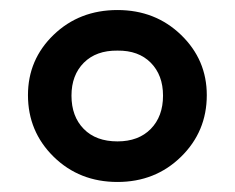

<svg xmlns="http://www.w3.org/2000/svg" viewBox="-20 -805 463 379"><path d="M211.9 -445.8Q136.7 -445.8 85.9 -495.6Q35.2 -545.4 35.2 -617.2Q35.2 -687.5 85.9 -736.3Q136.7 -785.2 211.9 -785.2Q286.6 -785.2 337.4 -736.1Q388.2 -687 388.2 -617.2Q388.2 -545.4 337.4 -495.6Q286.6 -445.8 211.9 -445.8ZM211.9 -525.9Q253.4 -525.9 277.6 -550.5Q301.8 -575.2 301.8 -616.2Q301.8 -656.7 277.6 -681.2Q253.4 -705.6 211.9 -705.1Q169.9 -705.6 145.5 -681.2Q121.1 -656.7 121.1 -616.2Q121.1 -575.2 145.3 -550.5Q169.4 -525.9 211.9 -525.9Z"/></svg>

Font: Mattone
Style: Regular
Weight: 400
Width: 6
Designer: Nunzio Mazzaferro
Foundry: Collletttivo
Version: Version 2.000;Glyphs 3.2 (3217)